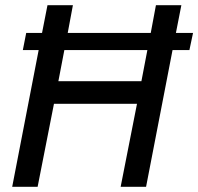

<svg xmlns="http://www.w3.org/2000/svg" viewBox="-20 -720 764 740"><path d="M68 -527H129L27 0H125L188 -320H508L445 0H543L645 -527H710L724 -593H658L679 -700H581L561 -593H241L261 -700H163L142 -593H81ZM205 -407 228 -527H548L525 -407Z"/></svg>

Font: Uncut Sans Medium Italic
Style: Regular
Weight: 500
Italic angle: -11°
Designer: Kasper Nordkvist
Foundry: UNCUT.wtf
Version: Version 1.304;Glyphs 3.2 (3246)